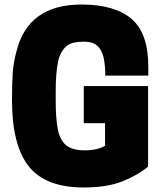

<svg xmlns="http://www.w3.org/2000/svg" viewBox="-20 -814 720 848"><path d="M350 14Q180 14 106.5 -80Q33 -174 33 -370Q33 -441 36 -488.5Q39 -536 52 -584Q102 -794 340 -794Q486 -794 560.5 -731Q635 -668 635 -519V-480H445Q445 -524 438 -558Q431 -592 410.5 -611Q390 -630 350 -630Q303 -630 280 -615Q246 -591 236 -539.5Q226 -488 226 -410V-370Q226 -293 235 -244.5Q244 -196 271.5 -173Q299 -150 355 -150Q409 -150 444 -170V-270H350V-434H634V-78Q585 -38 518 -12Q451 14 350 14Z"/></svg>

Font: Tanohe Sans Black
Style: Regular
Weight: 900
Designer: Village Type and Design LLC & Cristiano Sobral
Foundry: Cooper Hewitt Smithsonian Design Museum
Version: Version 1.00;March 11, 2020;FontCreator 12.0.0.2522 64-bit; 